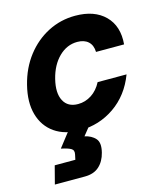

<svg xmlns="http://www.w3.org/2000/svg" viewBox="-110 -590 744 892"><g transform="rotate(-15 261.5 -143.5)"><path d="M222.5 10Q148.3 10 100 -23.8Q51.7 -57.5 34.6 -117.9Q17.5 -178.3 37.5 -257.5Q56.7 -334.2 100.4 -390.8Q144.2 -447.5 205 -478.8Q265.8 -510 335.8 -510Q428.3 -510 478.8 -459.6Q529.2 -409.2 521.7 -322.5H386.7Q385.8 -355 366.7 -372.5Q347.5 -390 314.2 -390Q264.2 -390 225.4 -352.1Q186.7 -314.2 170.8 -250Q155 -185.8 175 -147.9Q195 -110 244.2 -110Q279.2 -110 309.2 -129.6Q339.2 -149.2 357.5 -185H496.7Q461.7 -92.5 387.5 -41.2Q313.3 10 222.5 10ZM42.5 223.3 65 136.7H164.2L169.2 113.3Q174.2 92.5 159.6 84.2Q145 75.8 112.5 69.2L185.8 -25H287.5L233.3 42.5Q265.8 49.2 284.6 70Q303.3 90.8 291.7 136.7Q281.7 176.7 255.8 200Q230 223.3 186.7 223.3Z"/></g></svg>

Font: Funnel Sans Light
Style: Bold Italic
Weight: 700
Italic angle: -14.036°
Version: Version 1.000